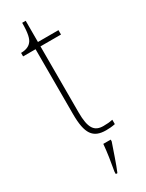

<svg xmlns="http://www.w3.org/2000/svg" viewBox="-229 -692 723 948"><g transform="rotate(-30 132.5 -218.0)"><path d="M189 10C205 10 222 9 241 5V-20C221 -16 208 -15 188 -15C137 -15 115 -44 115 -135V-511H232V-536H115V-657H95C95 -599 88 -567 73 -552C62 -539 42 -531 16 -531V-511H87V-141C87 -29 115 10 189 10ZM122 208V221H131C148 182 170 113 185 71V61H143C139 108 131 158 122 208Z"/></g></svg>

Font: Noto Serif Myanmar SemiCondensed Thin
Style: Regular
Weight: 100
Width: 4
Designer: Ben Mitchell and the Monotype Design Team
Foundry: Monotype Imaging Inc.
Version: Version 2.106